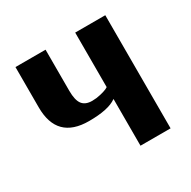

<svg xmlns="http://www.w3.org/2000/svg" viewBox="-119 -618 733 735"><g transform="rotate(-30 247.5 -250.0)"><path d="M301 0V-206H300Q264 -180 178 -180Q37 -180 37 -322V-500H170V-318Q170 -277 183.5 -259Q197 -241 227 -241Q246 -241 264.5 -245.5Q283 -250 292 -254L301 -259V-500H434V0Z"/></g></svg>

Font: Arsenal
Style: Bold
Weight: 700
Designer: Andrij Shevchenko
Foundry: Stairsfor
Version: Version 2.001;PS 002.001;hotconv 1.0.88;makeotf.lib2.5.64775